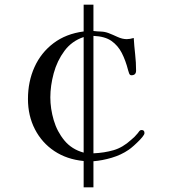

<svg xmlns="http://www.w3.org/2000/svg" viewBox="-20 -777 740 824"><path d="M339 -618Q288 -601 256.5 -558.5Q225 -516 210.5 -462.5Q196 -409 196 -359Q196 -311 210.5 -261.5Q225 -212 256.5 -174Q288 -136 339 -122ZM600 -206Q600 -203 598 -199Q593 -190 580.5 -177Q568 -164 554.5 -152Q541 -140 532 -134Q500 -112 459.5 -100Q419 -88 381 -85V27H339V-86Q267 -93 213.5 -128.5Q160 -164 130 -222Q100 -280 100 -352Q100 -427 128 -489Q156 -551 209.5 -591.5Q263 -632 339 -642V-757H381V-644Q398 -642 414 -641.5Q430 -641 446 -635Q464 -628 484.5 -618.5Q505 -609 524 -609Q537 -609 554 -614Q556 -580 560 -544.5Q564 -509 564 -474Q564 -454 544 -454Q537 -454 534 -462.5Q531 -471 530 -475Q519 -518 502.5 -550Q486 -582 458 -601.5Q430 -621 381 -623V-119Q428 -121 467.5 -132.5Q507 -144 543 -177Q558 -189 571 -205Q573 -207 575.5 -211Q578 -215 581 -217Q583 -219 588 -219Q600 -219 600 -206Z"/></svg>

Font: Kaisei HarunoUmi
Style: Regular
Weight: 400
Designer: Font-Kai, 金井和夫
Foundry: KAZUO KANAI
Version: Version 5.003